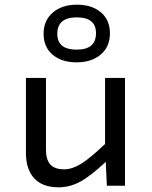

<svg xmlns="http://www.w3.org/2000/svg" viewBox="-20 -801 654 828"><path d="M310.1 -532.2Q245.6 -532.2 206.8 -565.2Q168 -598.1 168 -655.8Q168 -712.4 207.5 -746.6Q247.1 -780.8 312 -780.8Q376.5 -780.8 415.3 -747.6Q454.1 -714.4 454.1 -657.2Q454.1 -599.6 414.6 -565.9Q375 -532.2 310.1 -532.2ZM311 -586.9Q394 -586.9 394 -658.2Q394 -726.1 311 -726.1Q227.1 -726.1 227.1 -654.8Q227.1 -586.9 311 -586.9ZM519 0H440.9L436 -103Q371.1 -42 326.2 -17.6Q281.2 6.8 232.9 6.8Q163.1 6.8 127.4 -32.2Q91.8 -71.3 91.8 -141.1V-464.8H178.2V-155.8Q178.2 -112.8 196.8 -91.8Q215.3 -70.8 256.8 -70.8Q291 -70.8 329.6 -94.5Q368.2 -118.2 433.1 -180.2V-464.8H519Z"/></svg>

Font: IntelOne Mono
Style: Regular
Weight: 400
Designer: Fred Shallcrass
Foundry: Frere-Jones Type LLC
Version: Version 1.200;hotconv 1.1.0;makeotfexe 2.6.0;FJTRelease1.2